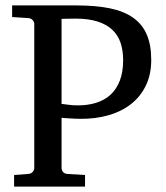

<svg xmlns="http://www.w3.org/2000/svg" viewBox="-20 -691 614 711"><path d="M436 -467.8Q436 -504.4 426.3 -533Q416.5 -561.5 395.3 -581.3Q374 -601.1 340.3 -611.6Q306.6 -622.1 258.8 -622.1Q252 -622.1 243.2 -621.8Q234.4 -621.6 226.6 -621.6Q217.8 -621.1 208 -621.1V-306.2Q209 -306.2 215.3 -305.4Q221.7 -304.7 230 -303.5Q238.3 -302.2 247.6 -301.5Q256.8 -300.8 264.2 -300.8Q303.7 -300.3 335.4 -310.1Q367.2 -319.8 389.4 -340.3Q411.6 -360.8 423.8 -392.6Q436 -424.3 436 -467.8ZM540 -469.2Q540 -414.1 519.5 -372.8Q499 -331.5 463.6 -304.4Q428.2 -277.3 380.6 -263.9Q333 -250.5 278.8 -251Q269 -251 257.6 -251.5Q246.1 -252 235.6 -252.7Q225.1 -253.4 217.5 -253.9Q210 -254.4 208 -254.9V-68.8Q208 -61.5 213.1 -54.7Q218.3 -47.9 229 -46.9L294.9 -43V0H32.2V-43L85 -46.9Q95.7 -47.9 101.3 -54.7Q106.9 -61.5 106.9 -68.8V-602.1Q106.9 -609.4 101.3 -616.2Q95.7 -623 85 -624L24.9 -627.9V-670.9H264.2Q335 -670.9 387 -660.2Q439 -649.4 472.9 -625.5Q506.8 -601.6 523.4 -563.2Q540 -524.9 540 -469.2Z"/></svg>

Font: Charis SIL Cyr
Style: Regular
Weight: 400
Foundry: SIL International
Version: Version 5.000